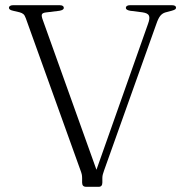

<svg xmlns="http://www.w3.org/2000/svg" viewBox="-20 -720 713 740"><path d="M465 -689.5Q465 -694.5 469.2 -697.2Q473.5 -700 481.5 -700H641.5Q650.5 -700 654.5 -697.5Q658.5 -695 658.5 -690.5Q658.5 -686.5 655.2 -684Q652 -681.5 641.5 -678.5L617 -672Q605.5 -668.5 597.8 -659Q590 -649.5 582.5 -627.5L381.5 -64Q378.5 -55.5 376.5 -48.5Q374.5 -41.5 374.5 -34V-16.5Q374.5 -8.5 371 -4.2Q367.5 0 360.5 0H312.5Q304 0 300.2 -4.2Q296.5 -8.5 296.5 -16.5V-34Q296.5 -42 295 -48.5Q293.5 -55 289.5 -65.5L79.5 -649.5Q75.5 -661 70.2 -665.5Q65 -670 56 -672.5L30.5 -678.5Q14.5 -682 14.5 -689.5Q14.5 -694.5 18.8 -697.2Q23 -700 31 -700H209.5Q218 -700 222 -697.2Q226 -694.5 226 -689.5Q226 -685.5 221.8 -682.8Q217.5 -680 209.5 -678.5L156.5 -672Q144 -670.5 141.5 -664.5Q139 -658.5 145.5 -641.5L364 -31.5L336.5 -22.5L550.5 -628Q558.5 -649.5 554.2 -659.5Q550 -669.5 529 -672.5L481.5 -678.5Q473.5 -680 469.2 -682.8Q465 -685.5 465 -689.5Z"/></svg>

Font: Fraunces ExtraLight
Style: Regular
Weight: 250
Version: Version 1.000;[b76b70a41]